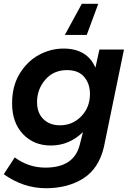

<svg xmlns="http://www.w3.org/2000/svg" viewBox="-29 -797 694 1016"><path d="M430 -612H314L404 -777H491ZM214 199Q95 199 -9 125L49 36Q122 90 211 90Q363 90 393 -31L410 -98Q337 -27 240 -27Q150 -27 92.5 -87.5Q35 -148 35 -250Q35 -339 73 -404Q114 -472 176.2 -506Q238.5 -540 307 -540Q432 -540 476 -439L497 -535H627L521 -20Q494 95 412 147Q330 199 214 199ZM288 -134Q355 -134 401 -181.5Q447 -229 447 -300Q447 -354 416.5 -390Q386 -426 326 -426Q254 -426 210.5 -375Q167 -324 167 -257Q167 -199.5 200.5 -166.8Q234 -134 288 -134Z"/></svg>

Font: Argentum Sans Medium
Style: Italic
Weight: 500
Italic angle: -11°
Designer: Julieta Ulanovsky (font), Cristiano Sobral (main changes and remaster)
Foundry: Julieta Ulanovsky (font), Cristiano Sobral (main changes and remaster)
Version: Version 2.007;June 15, 2022;FontCreator 14.0.0.2814 64-bit; 